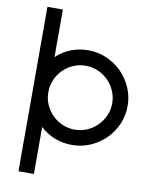

<svg xmlns="http://www.w3.org/2000/svg" viewBox="-98 -786 799 1048"><g transform="rotate(10 302.0 -261.5)"><path d="M340.8 2.4Q238.3 2.4 164.1 -65.9V194.3H78.6V-716.8H164.1V-453.6Q238.3 -522 340.8 -522Q394.5 -522 442.1 -501.2Q489.7 -480.5 525.6 -444.6Q561.5 -408.7 582.5 -361.1Q603.5 -313.5 603.5 -259.8Q603.5 -205.6 582.8 -158Q562 -110.4 526.1 -74.7Q490.2 -39.1 442.4 -18.3Q394.5 2.4 340.8 2.4ZM340.8 -82.5Q377 -82.5 409.2 -96.4Q441.4 -110.4 465.6 -134.5Q489.7 -158.7 503.9 -190.9Q518.1 -223.1 518.1 -259.8Q518.1 -295.9 503.9 -328.1Q489.7 -360.4 465.6 -384.5Q441.4 -408.7 409.2 -422.6Q377 -436.5 340.8 -436.5Q304.2 -436.5 272.2 -422.6Q240.2 -408.7 216.1 -384.5Q191.9 -360.4 178 -328.1Q164.1 -295.9 164.1 -259.8Q164.1 -223.1 178 -190.9Q191.9 -158.7 216.1 -134.5Q240.2 -110.4 272.2 -96.4Q304.2 -82.5 340.8 -82.5Z"/></g></svg>

Font: Proletarsk
Style: Regular
Weight: 400
Designer: Peter Wiegel, original typeface by Carl Albert Fahrenwaldt 1901
Foundry: Peter Wiegel
Version: Version 1.000 2010 initial release